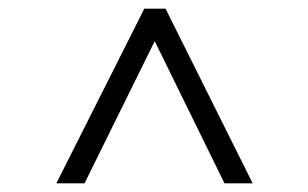

<svg xmlns="http://www.w3.org/2000/svg" viewBox="-20 -694 711 443"><path d="M313 -674H362L563 -271H498L337 -599L175 -271H110Z"/></svg>

Font: Fahkwang Light
Style: Regular
Weight: 300
Version: Version 1.000; ttfautohint (v1.6)